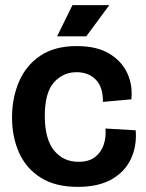

<svg xmlns="http://www.w3.org/2000/svg" viewBox="-20 -716 569 750"><path d="M284 14Q196 14 139 -22Q82 -58 54.5 -119.5Q27 -181 27 -257Q27 -333 54 -396.5Q81 -460 137 -498Q193 -536 280 -536Q358 -536 407 -506.5Q456 -477 477.5 -429.5Q499 -382 493 -328L382 -318Q383 -375 354.5 -404.5Q326 -434 279 -434Q227 -434 191 -394.5Q155 -355 155 -263Q155 -173 191 -128.5Q227 -84 286 -84Q328 -84 352 -103Q376 -122 385.5 -152Q395 -182 392 -214L510 -207Q515 -147 492 -96.5Q469 -46 417 -16Q365 14 284 14ZM317 -574H203L263 -696H407Z"/></svg>

Font: Bricolage Grotesque 96pt SemiBold
Style: Regular
Weight: 600
Designer: Mathieu Triay
Foundry: Atelier Triay
Version: Version 1.001; ttfautohint (v1.8.4.7-5d5b);gftools[0.9.33.de